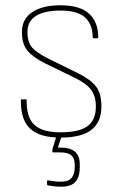

<svg xmlns="http://www.w3.org/2000/svg" viewBox="-20 -510 454 727"><path d="M209 11Q130 11 94 -23Q58 -57 59 -130Q59 -134 63 -134H78Q81 -134 81 -130Q80 -65 110.5 -37Q141 -9 209 -9Q280 -9 311.5 -32.5Q343 -56 343 -106Q343 -146 325 -170Q307 -194 264 -215L151 -270Q105 -293 84 -318Q63 -343 63 -389Q63 -438 102 -464Q141 -490 209 -490Q283 -490 317.5 -458Q352 -426 352 -369Q352 -365 348 -365H334Q331 -365 331 -369Q331 -417 302.5 -443.5Q274 -470 209 -470Q149 -470 116.5 -450Q84 -430 84 -389Q84 -350 101.5 -330Q119 -310 163 -288L277 -232Q323 -209 343.5 -182.5Q364 -156 364 -107Q364 -48 326.5 -18.5Q289 11 209 11ZM211 197Q198 197 185.5 195.5Q173 194 162 192Q158 191 158 188V177Q158 172 162 173Q171 174 183 176Q195 178 210 178Q240 178 251.5 163Q263 148 263 124V114Q263 91 251 79Q239 67 208 67H182Q178 67 178 62Q178 60 178.5 56Q179 52 180 50L196 -2Q197 -6 199 -6H214Q218 -6 216 -2L199 49H213Q245 49 263.5 64Q282 79 282 112V126Q282 159 266 178Q250 197 211 197Z"/></svg>

Font: Sofia Sans Semi Condensed Thin
Style: Regular
Weight: 250
Version: Version 4.100